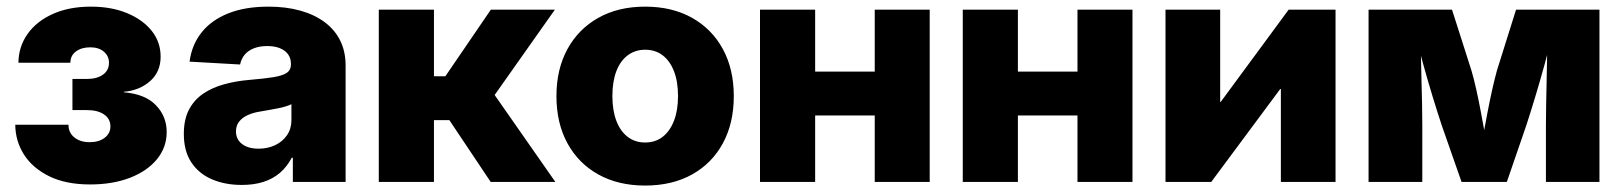

<svg xmlns="http://www.w3.org/2000/svg" viewBox="-20 -559 4986 590"><path d="M256.8 7.8Q182.6 7.8 131.3 -17.3Q80.1 -42.5 53.7 -84Q27.3 -125.5 26.9 -175.8H190.4Q190.4 -151.4 208.5 -136.7Q226.6 -122.1 255.4 -122.1Q284.2 -122.1 301.8 -135.7Q319.3 -149.4 319.3 -170.4Q319.3 -193.8 299.8 -207.3Q280.3 -220.7 247.1 -220.7H202.6V-316.4H247.1Q277.8 -316.4 296.4 -329.6Q314.9 -342.8 314.9 -366.2Q314.9 -386.7 299.3 -400.1Q283.7 -413.6 257.3 -413.6Q230.5 -413.6 213.4 -400.9Q196.3 -388.2 196.3 -366.2H36.6Q37.1 -415.5 64.7 -454.6Q92.3 -493.7 142.3 -516.1Q192.4 -538.6 259.3 -538.6Q322.3 -538.6 370.6 -518.6Q418.9 -498.5 446.3 -464.1Q473.6 -429.7 473.6 -384.8Q473.6 -338.4 441.4 -309.8Q409.2 -281.2 360.4 -276.9V-275.4Q426.3 -270 459.2 -235.6Q492.2 -201.2 492.2 -153.3Q492.2 -106.4 462.6 -70.1Q433.1 -33.7 379.9 -12.9Q326.7 7.8 256.8 7.8Z M723.1 9.3Q671.4 9.3 631.1 -8.1Q590.8 -25.4 567.9 -60.1Q544.9 -94.7 544.9 -147.5Q544.9 -191.9 560.8 -222.2Q576.7 -252.4 604.5 -271.2Q632.3 -290 668.7 -300Q705.1 -310.1 746.6 -313.5Q793 -317.4 821 -322Q849.1 -326.7 861.6 -335.4Q874 -344.2 874 -360.4V-362.8Q874 -379.9 865.2 -392.1Q856.4 -404.3 840.1 -410.9Q823.7 -417.5 801.3 -417.5Q777.8 -417.5 760.3 -410.6Q742.7 -403.8 731.9 -390.9Q721.2 -377.9 717.8 -360.8L562.5 -369.6Q569.3 -421.4 599.4 -459.2Q629.4 -497.1 681.2 -517.8Q732.9 -538.6 805.2 -538.6Q858.9 -538.6 902.6 -526.4Q946.3 -514.2 977.5 -491Q1008.8 -467.8 1025.4 -434.3Q1042 -400.9 1042 -357.9V0H879.9V-74.2H876.5Q861.8 -46.4 840.1 -27.8Q818.4 -9.3 789.3 0Q760.3 9.3 723.1 9.3ZM774.4 -102.1Q802.7 -102.1 825.7 -113Q848.6 -124 862.1 -143.8Q875.5 -163.6 875.5 -189.5V-238.8Q868.7 -235.4 858.6 -232.2Q848.6 -229 836.2 -226.6Q823.7 -224.1 810.3 -221.7Q796.9 -219.2 782.7 -216.8Q759.3 -213.4 741.9 -205.6Q724.6 -197.8 714.8 -185.3Q705.1 -172.9 705.1 -155.3Q705.1 -138.2 714.1 -126.2Q723.1 -114.3 738.5 -108.2Q753.9 -102.1 774.4 -102.1Z M1144 0V-529.3H1313.5V-324.7H1348.6L1488.3 -529.3H1685.1L1500 -267.1L1686.5 0H1487.8L1360.8 -189.9H1313.5V0Z M1962.4 11.2Q1879.9 11.2 1818.6 -22.9Q1757.3 -57.1 1723.6 -118.9Q1689.9 -180.7 1689.9 -263.7Q1689.9 -346.2 1723.6 -408Q1757.3 -469.7 1818.6 -504.2Q1879.9 -538.6 1962.4 -538.6Q2045.4 -538.6 2106.7 -504.2Q2168 -469.7 2201.4 -408Q2234.9 -346.2 2234.9 -263.7Q2234.9 -180.7 2201.4 -118.9Q2168 -57.1 2106.7 -22.9Q2045.4 11.2 1962.4 11.2ZM1962.4 -121.1Q1993.7 -121.1 2016.1 -138.4Q2038.6 -155.8 2051 -187.7Q2063.5 -219.7 2063.5 -263.7Q2063.5 -308.6 2051 -340.3Q2038.6 -372.1 2016.1 -389.2Q1993.7 -406.2 1962.4 -406.2Q1932.1 -406.2 1909.2 -389.2Q1886.2 -372.1 1874 -340.3Q1861.8 -308.6 1861.8 -263.7Q1861.8 -219.7 1874 -187.7Q1886.2 -155.8 1908.9 -138.4Q1931.6 -121.1 1962.4 -121.1Z M2716.3 -338.9V-204.1H2436V-338.9ZM2484.9 -529.3V0H2315.4V-529.3ZM2836.9 -529.3V0H2668V-529.3Z M3339.4 -338.9V-204.1H3059.1V-338.9ZM3107.9 -529.3V0H2938.5V-529.3ZM3460 -529.3V0H3291V-529.3Z M4084 0H3916V-285.6H3914.1L3702.1 0H3561.5V-529.3H3729.5V-245.6H3731L3939.9 -529.3H4084Z M4185.5 0V-529.3H4441.9L4501.5 -342.8Q4509.3 -316.4 4516.6 -283.4Q4523.9 -250.5 4530.5 -215.3Q4537.1 -180.2 4543 -147.5Q4548.8 -114.7 4553.7 -88.9H4527.8Q4532.7 -114.3 4538.6 -147.2Q4544.4 -180.2 4551.3 -215.3Q4558.1 -250.5 4565.4 -283.4Q4572.8 -316.4 4580.1 -342.8L4638.7 -529.3H4895V0H4730.5V-173.8Q4730.5 -203.6 4731.2 -239Q4731.9 -274.4 4732.7 -312.3Q4733.4 -350.1 4734.1 -387.7Q4734.9 -425.3 4734.9 -459.5H4751.5Q4740.2 -411.1 4726.3 -360.6Q4712.4 -310.1 4698 -262.5Q4683.6 -214.8 4670.4 -174.3L4610.4 0H4471.2L4410.2 -174.3Q4396.5 -215.8 4381.8 -263.9Q4367.2 -312 4353.3 -362.1Q4339.4 -412.1 4328.1 -459.5H4345.7Q4345.7 -425.8 4346.4 -388.2Q4347.2 -350.6 4348.1 -312.5Q4349.1 -274.4 4349.9 -239Q4350.6 -203.6 4350.6 -173.8V0Z"/></svg>

Font: Inter 24pt ExtraBold
Style: Regular
Weight: 800
Designer: Rasmus Andersson
Foundry: rsms
Version: Version 4.001;git-66647c0bb